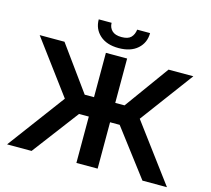

<svg xmlns="http://www.w3.org/2000/svg" viewBox="-123 -1048 1316 1196"><g transform="rotate(15 535.5 -450.0)"><path d="M20 0 294 -368 40 -710H200L407 -424H467V-710H604V-424H664L871 -710H1031L777 -368L1051 0H893L666 -299H604V0H467V-299H404L178 0ZM370 -900H453Q453 -870 473 -850Q493 -830 535 -830Q577 -830 595.5 -849Q614 -868 618 -900H701Q701 -838 657 -798.5Q613 -759 535 -759Q458 -759 414 -798.5Q370 -838 370 -900Z"/></g></svg>

Font: YasnoRaleway
Style: Bold
Weight: 700
Designer: Matt McInerney, Pablo Impallari, Rodrigo Fuenzalida
Foundry: Matt McInerney, Pablo Impallari, Rodrigo Fuenzalida
Version: Version 4.026